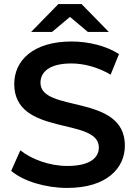

<svg xmlns="http://www.w3.org/2000/svg" viewBox="-20 -914 669 944"><path d="M236 -757 324 -831 412 -757H515L381 -894H267L133 -757ZM179 -507C179 -560 223 -602 331 -602C392 -602 461 -584 524 -547L565 -648C504 -688 416 -710 332 -710C140 -710 50 -614 50 -501C50 -241 466 -340 466 -189C466 -137 420 -98 311 -98C225 -98 136 -130 80 -175L35 -74C93 -24 202 10 311 10C503 10 594 -86 594 -198C594 -455 179 -358 179 -507Z"/></svg>

Font: Talent
Style: Bold
Weight: 600
Designer: Mike Powis
Version: Version 1.001;hotconv 1.0.109;makeotfexe 2.5.65596